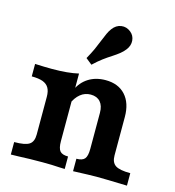

<svg xmlns="http://www.w3.org/2000/svg" viewBox="-103 -766 778 853"><g transform="rotate(15 286.5 -339.5)"><path d="M112.1 -115.3V-288.8Q112.1 -314.6 103.1 -330Q94.2 -345.3 75.1 -352.4Q56.1 -359.4 24 -359.4V-416.7Q69.8 -414.6 102 -414.6Q175.7 -414.6 223.6 -425.9V-115.3Q223.6 -82.6 234.1 -69.9Q244.6 -57.3 271.9 -57.3V0Q259.8 -0.8 247.2 -0.8Q214.5 -3.2 169.2 -3.2Q107.1 -3.2 59.5 -0.8L24 0V-57.3Q74 -57.3 93 -69.8Q112.1 -82.3 112.1 -115.3ZM358.5 -115.3V-281.3Q358.5 -314 342.8 -331.6Q327.1 -349.2 298.5 -349.2Q272.1 -349.2 251.6 -332.7Q231.1 -316.3 217.3 -284.3L217.5 -348Q234.6 -386.6 267.9 -407.5Q301.2 -428.3 345.9 -428.3Q404.4 -428.3 437.2 -392.3Q470.1 -356.2 470.1 -292.1V-115.3Q470.1 -83.1 489.5 -70.2Q508.9 -57.3 558.1 -57.3V0Q448.7 -3.2 417.3 -3.2Q391.4 -3.2 310.2 0V-57.3Q337.5 -57.3 348 -69.9Q358.5 -82.6 358.5 -115.3ZM281.6 -594.1Q289.7 -613.9 295.8 -627.7Q302 -641.5 310.5 -652.8Q327.1 -675.1 350.7 -678.4Q374.3 -681.7 394.2 -665.7Q412 -651.5 414 -628.4Q416 -605.3 399.9 -584.7Q390.1 -572 377.2 -561.8Q364.3 -551.5 346.4 -539.9Q326.3 -527.2 307.6 -513.2Q288.9 -499.3 266.5 -478L237.9 -501Q253.1 -528.3 262.7 -549.2Q272.2 -570.1 281.6 -594.1Z"/></g></svg>

Font: Playfair Micro SmCond SmLight
Style: Regular
Weight: 360
Width: 4
Designer: Claus Eggers Sørensen
Foundry: Claus Eggers Sørensen
Version: Version 2.100;Glyphs 3.2 (3219)